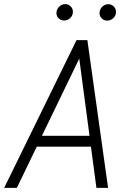

<svg xmlns="http://www.w3.org/2000/svg" viewBox="-25 -904 632 924"><path d="M412.6 -198.2H151.9L56.2 0H-4.9L343.3 -710.9H395.5L495.1 0H439ZM176.8 -250.5H405.8L356.4 -622.1ZM246.6 -844.2Q247.1 -852.1 250.7 -859.4Q254.4 -866.7 260 -872.1Q265.6 -877.4 272.7 -880.9Q279.8 -884.3 288.1 -884.3Q304.7 -884.3 315.9 -872.6Q327.1 -860.8 325.7 -844.2Q324.7 -828.1 312.5 -816.9Q300.3 -805.7 284.2 -805.2Q267.6 -805.2 256.6 -816.4Q245.6 -827.6 246.6 -844.2ZM454.1 -843.8Q454.6 -851.6 458 -858.9Q461.4 -866.2 467 -871.6Q472.7 -877 480 -880.4Q487.3 -883.8 495.6 -883.8Q512.2 -883.8 523.2 -872.1Q534.2 -860.4 533.2 -843.8Q532.2 -827.6 519.8 -816.4Q507.3 -805.2 491.7 -804.7Q475.1 -804.7 464.1 -815.9Q453.1 -827.1 454.1 -843.8Z"/></svg>

Font: TypoPRO Roboto Mono
Style: Italic
Weight: 300
Designer: Google
Version: Version 2.000986; 2015; ttfautohint (v1.3)